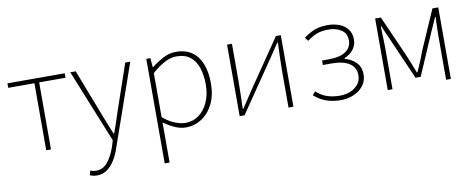

<svg xmlns="http://www.w3.org/2000/svg" viewBox="-66 -844 3439 1393"><g transform="rotate(-10 1653.5 -148.0)"><path d="M222 0V-494H29V-527H451V-494H257V0Z M553 244Q540 244 526 241Q512 238 502 233L511 200Q519 204 531 206.5Q543 209 555 209Q605 209 639 166.5Q673 124 695 61L710 12L492 -527H532L665 -183Q678 -149 693.5 -109.5Q709 -70 724 -35H729Q742 -70 755 -109.5Q768 -149 779 -183L897 -527H934L724 74Q711 115 688 154Q665 193 632 218.5Q599 244 553 244Z M1052 243V-527H1082L1088 -459H1090Q1129 -490 1175.5 -515Q1222 -540 1271 -540Q1343 -540 1390 -506.5Q1437 -473 1460 -413Q1483 -353 1483 -271Q1483 -182 1450.5 -118Q1418 -54 1365 -20.5Q1312 13 1249 13Q1212 13 1171 -4.5Q1130 -22 1088 -53V46V243ZM1252 -20Q1308 -20 1351.5 -52Q1395 -84 1420 -141Q1445 -198 1445 -271Q1445 -338 1427.5 -391.5Q1410 -445 1371.5 -476Q1333 -507 1268 -507Q1228 -507 1183 -483.5Q1138 -460 1088 -416V-91Q1135 -52 1178 -36Q1221 -20 1252 -20Z M1647 0V-527H1683V-249Q1683 -206 1681.5 -154Q1680 -102 1678 -49H1683Q1700 -74 1721.5 -106.5Q1743 -139 1759 -164L2007 -527H2043V0H2007V-277Q2007 -321 2009 -373Q2011 -425 2013 -478H2008Q1992 -453 1970 -420.5Q1948 -388 1931 -363L1683 0Z M2391 13Q2336 13 2287.5 -3Q2239 -19 2196 -57L2217 -82Q2256 -47 2298.5 -33.5Q2341 -20 2390 -20Q2433 -20 2468.5 -35Q2504 -50 2525.5 -77.5Q2547 -105 2547 -143Q2547 -202 2500.5 -231.5Q2454 -261 2371 -261H2306V-294H2356Q2440 -294 2481.5 -324Q2523 -354 2523 -403Q2523 -456 2484.5 -481.5Q2446 -507 2390 -507Q2335 -507 2300 -492Q2265 -477 2232 -452L2212 -478Q2245 -504 2287 -522Q2329 -540 2390 -540Q2437 -540 2475.5 -525Q2514 -510 2537 -480Q2560 -450 2560 -405Q2560 -362 2535.5 -331Q2511 -300 2470 -282V-277Q2515 -266 2550 -233Q2585 -200 2585 -141Q2585 -107 2570 -79Q2555 -51 2528.5 -30.5Q2502 -10 2467 1.5Q2432 13 2391 13Z M2738 0V-527H2780L2913 -227Q2927 -193 2941 -159Q2955 -125 2968 -90H2973Q2988 -125 3003 -159Q3018 -193 3029 -227L3160 -527H3203V0H3168V-318Q3168 -338 3168.5 -362Q3169 -386 3170 -412Q3171 -438 3172 -463H3168Q3156 -435 3144.5 -409Q3133 -383 3121 -357L2990 -53H2952L2819 -357Q2807 -383 2795.5 -409Q2784 -435 2773 -463H2768Q2769 -438 2770 -412Q2771 -386 2772 -362Q2773 -338 2773 -318V0Z"/></g></svg>

Font: Noto Sans SC Thin
Style: Regular
Weight: 100
Designer: Ryoko NISHIZUKA 西塚涼子 (kana, bopomofo & ideographs); Paul D. Hunt (Latin, Greek & Cyrillic); Sandoll Communications 산돌커뮤니
Foundry: Adobe
Version: Version 2.004-H2;hotconv 1.0.118;makeotfexe 2.5.65603